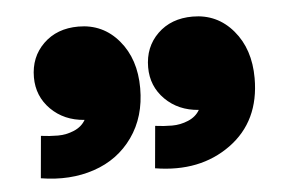

<svg xmlns="http://www.w3.org/2000/svg" viewBox="-34 -702 584 395"><g transform="rotate(-5 258.0 -504.0)"><path d="M43.9 -440.9Q61.5 -438.5 78.9 -438.5Q96.2 -438.5 112.3 -445.3Q128.4 -452.1 136.2 -465.8Q94.2 -468.8 67.1 -495.8Q40 -522.9 40 -562Q40 -604 67.9 -631.1Q95.7 -658.2 140.1 -658.2Q190.9 -658.2 223.4 -619.6Q255.9 -581.1 255.9 -521Q255.9 -461.9 226.1 -419.9Q196.3 -377.9 146.2 -361.1Q96.2 -344.2 36.1 -354ZM279.8 -440.9Q297.4 -438.5 314.7 -438.5Q332 -438.5 348.1 -445.3Q364.3 -452.1 372.1 -465.8Q330.1 -468.8 303 -495.8Q275.9 -522.9 275.9 -562Q275.9 -604 303.7 -631.1Q331.5 -658.2 376 -658.2Q426.8 -658.2 459.5 -619.6Q492.2 -581.1 492.2 -521Q492.2 -432.1 428 -385.5Q363.8 -338.9 272 -354Z"/></g></svg>

Font: Apfel Grotezk Satt
Style: Regular
Weight: 900
Designer: Luigi Gorlero
Foundry: © 2023, Luigi Gorlero & Collletttivo
Version: Version 2.000;Glyphs 3.2 (3217)